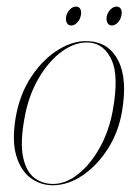

<svg xmlns="http://www.w3.org/2000/svg" viewBox="-20 -556 420 584"><path d="M253 -430.5Q312.5 -426 340.2 -370.5Q368 -315 351 -216.5Q340.5 -154 307.8 -103Q275 -52 230.8 -22.2Q186.5 7.5 140.5 7.5Q103 7.5 73 -14.8Q43 -37 29.5 -82.5Q16 -128 27.5 -197.5Q40 -270.5 76.2 -324.2Q112.5 -378 159.8 -406.2Q207 -434.5 253 -430.5ZM141.5 3.5Q180.5 3.5 218.2 -26.8Q256 -57 284 -107.8Q312 -158.5 323 -220Q342 -325 319.5 -373.8Q297 -422.5 252.5 -426.5Q211.5 -430 170.2 -400.8Q129 -371.5 97.5 -317.8Q66 -264 54 -194Q41 -120 50.5 -76.8Q60 -33.5 84.5 -15Q109 3.5 141.5 3.5ZM196.5 -478.5Q187 -478.5 183 -487.2Q179 -496 181.5 -507.5Q184.5 -519 193 -527.5Q201.5 -536 211 -536Q221 -536 224.8 -527.5Q228.5 -519 225.5 -507.5Q223 -496 214.8 -487.2Q206.5 -478.5 196.5 -478.5ZM320 -478.5Q310.5 -478.5 306.5 -487.2Q302.5 -496 305 -507.5Q308 -519 316.5 -527.5Q325 -536 334.5 -536Q344.5 -536 348.2 -527.5Q352 -519 349 -507.5Q346.5 -496 338.2 -487.2Q330 -478.5 320 -478.5Z"/></svg>

Font: Fraunces 144pt S000 Thin
Style: Italic
Weight: 100
Italic angle: -16°
Version: Version 1.000; ttfautohint (v1.8.3)